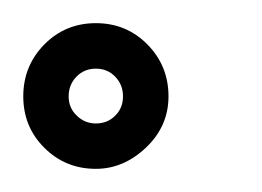

<svg xmlns="http://www.w3.org/2000/svg" viewBox="-20 -628 225 165"><path d="M124.8 -545.2Q124.8 -519.5 105.5 -501.2Q86.2 -482.9 62.4 -482.9Q36.2 -482.9 18.1 -501Q0 -519 0 -545.2Q0 -571.4 18.1 -589.8Q36.2 -608.1 62.4 -608.1Q88.6 -608.1 106.7 -589.8Q124.8 -571.4 124.8 -545.2ZM85.7 -545.2Q85.7 -555.2 79 -562.1Q72.4 -569 62.4 -569Q52.4 -569 45.7 -562.1Q39 -555.2 39 -545.2Q39 -535.2 46 -528.6Q52.9 -521.9 62.4 -521.9Q72.4 -521.9 79 -528.6Q85.7 -535.2 85.7 -545.2Z"/></svg>

Font: Shan Mohne Unicode
Style: Normal
Weight: 400
Version: 2.0 Jan 1st, 2014